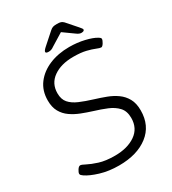

<svg xmlns="http://www.w3.org/2000/svg" viewBox="-205 -961 961 1074"><g transform="rotate(-30 275.0 -424.0)"><path d="M243 6Q177 6 123 -10.5Q69 -27 40 -47Q33 -52 29 -56Q25 -60 25 -66Q25 -74 34.5 -89Q44 -104 54 -104Q62 -104 85.5 -91.5Q109 -79 149.5 -66Q190 -53 250 -53Q331 -53 382.5 -88.5Q434 -124 434 -191Q434 -235 410.5 -260.5Q387 -286 349.5 -301.5Q312 -317 269 -330Q234 -341 200.5 -354Q167 -367 139 -386.5Q111 -406 94.5 -435.5Q78 -465 78 -508Q78 -571 111.5 -615.5Q145 -660 202 -684Q259 -708 331 -708Q382 -708 428.5 -697Q475 -686 499 -671Q513 -663 513 -656Q513 -647 503.5 -631.5Q494 -616 486 -616Q477 -616 457 -624.5Q437 -633 404.5 -641Q372 -649 323 -649Q244 -649 194.5 -614Q145 -579 145 -516Q145 -477 165 -454Q185 -431 221 -415.5Q257 -400 306 -385Q342 -374 376.5 -361Q411 -348 439 -328Q467 -308 484 -277.5Q501 -247 501 -201Q501 -103 430.5 -48.5Q360 6 243 6ZM220 -742Q201 -742 201 -751Q201 -759 219 -775L291 -839Q301 -848 310 -851Q319 -854 336 -854Q353 -854 361.5 -851Q370 -848 378 -840L435 -775Q442 -767 446 -761.5Q450 -756 450 -753Q450 -742 430 -742Q417 -742 400 -755L333 -803L255 -755Q244 -747 236 -744.5Q228 -742 220 -742Z"/></g></svg>

Font: Asap Semi Expanded Semi Expanded Light
Style: Italic
Weight: 300
Width: 6
Italic angle: -6°
Designer: Pablo Cosgaya
Foundry: Omnibus-Type
Version: Version 3.001; ttfautohint (v1.8.4.7-5d5b)